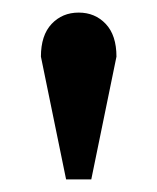

<svg xmlns="http://www.w3.org/2000/svg" viewBox="-20 -730 250 305"><path d="M105 -710Q131 -710 148 -692Q165 -674 165 -640L125 -445H85L45 -640Q45 -674 62 -692Q79 -710 105 -710Z"/></svg>

Font: Yeseva One
Style: Regular
Weight: 400
Designer: Jovanny Lemonad
Foundry: Jovanny Lemonad
Version: Version 2.001; ttfautohint (v0.91) -l 8 -r 50 -G 200 -x 0 -w